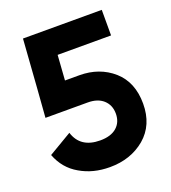

<svg xmlns="http://www.w3.org/2000/svg" viewBox="-131 -798 810 910"><g transform="rotate(-20 274.0 -343.0)"><path d="M280.3 -445.3Q380.9 -445.3 450.2 -384.8Q518.6 -324.2 518.6 -215.8Q518.6 -108.4 446.3 -46.9Q374 13.7 268.6 13.7Q183.6 13.7 119.1 -24.4Q53.7 -61.5 25.4 -135.7Q64.5 -159.2 142.6 -205.1Q168.9 -121.1 268.6 -121.1Q322.3 -121.1 351.6 -146.5Q380.9 -171.9 380.9 -215.8Q380.9 -258.8 351.6 -285.2Q323.2 -310.5 273.4 -310.5Q202.1 -310.5 60.5 -310.5Q68.4 -408.2 88.9 -700.2Q188.5 -700.2 486.3 -700.2Q486.3 -668 486.3 -571.3Q418.9 -571.3 216.8 -571.3Q214.8 -539.1 208 -445.3Q225.6 -445.3 280.3 -445.3Z"/></g></svg>

Font: LeFont
Style: Regular
Weight: 700
Designer: Leryon MEDIA
Version: Version 1.0